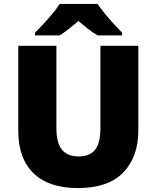

<svg xmlns="http://www.w3.org/2000/svg" viewBox="-20 -947 797 977"><path d="M684 -284Q684 -149 607.5 -69.5Q531 10 376 10Q228 10 150.5 -65.5Q73 -141 73 -280V-714H267V-295Q267 -219 295.5 -185Q324 -151 379 -151Q438 -151 464.5 -185.5Q491 -220 491 -296V-714H684ZM476 -927Q492 -904 514.5 -876.5Q537 -849 560.5 -823.5Q584 -798 601 -781V-767H477Q451 -782 428 -800Q405 -818 379 -840Q353 -818 331.5 -801Q310 -784 284 -767H158V-781Q177 -799 200.5 -824.5Q224 -850 246.5 -877Q269 -904 284 -927Z"/></svg>

Font: Noto Sans Oriya Blk
Style: Regular
Weight: 900
Designer: Amélie Bonet and Sol Matas
Foundry: Google LLC
Version: Version 2.006; ttfautohint (v1.8.4.7-5d5b)